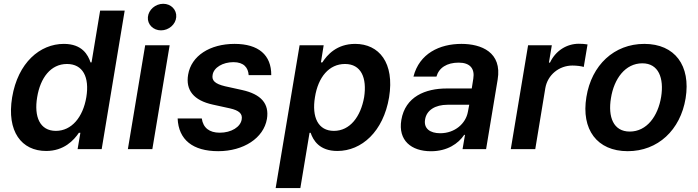

<svg xmlns="http://www.w3.org/2000/svg" viewBox="-20 -783 3664 1008"><path d="M222.3 9.6C315.7 9.6 367.2 -46.2 394.2 -85.9H402L387.4 0H513.8L634.6 -727.3H505.7L460.6 -455.3H455.3C442.1 -494.7 411.6 -552.6 315.3 -552.6C189.6 -552.6 74.2 -453.8 43.7 -272C14.2 -92.3 93.4 9.6 222.3 9.6ZM175.1 -272.7C191.8 -374.3 246.1 -447.1 331.7 -447.1C414.8 -447.1 450.6 -378.6 433.2 -272.7C415.5 -166.9 355.5 -95.9 273.4 -95.9C188.9 -95.9 158 -170.5 175.1 -272.7Z M651.3 0H779.8L870.7 -545.5H742.2ZM756.4 -693.2C753.2 -654.8 784.4 -623.6 825.3 -623.6C866.1 -623.6 902.3 -654.8 905.2 -693.2C908.4 -731.9 877.8 -763.1 837 -763.1C795.8 -763.1 759.9 -731.9 756.4 -693.2Z M1285.5 -388.5H1404.1C1404.8 -494 1337.4 -552.6 1211.6 -552.6C1082.4 -552.6 984.4 -490.4 967.7 -391.3C953.8 -310 996.4 -255.7 1097.7 -233.7L1187.1 -214.1C1236.2 -203.1 1253.9 -185.4 1248.9 -156.2C1243.3 -117.2 1195 -85.9 1132.8 -86.3C1079.5 -86.6 1046.5 -111.5 1039.4 -160.9L912.6 -161.2C917.3 -49 992.5 10.7 1125.7 10.7C1258.5 10.7 1364.3 -57.9 1381.4 -158.7C1394.5 -239 1350.5 -288.4 1251.1 -310.4L1160.9 -330.3C1108.3 -343 1090.9 -360.4 1096.2 -389.6C1101.9 -428.6 1149.9 -456.7 1205.6 -456.7C1260.7 -456.7 1283 -427.2 1285.5 -388.5Z M1427.2 204.5H1556.8L1605.1 -85.9H1610.8C1624.3 -46.2 1657 9.6 1751.1 9.6C1878.9 9.6 1992.5 -92.3 2022.7 -272C2052.2 -453.8 1969.8 -552.6 1844.5 -552.6C1747.9 -552.6 1697.4 -494.7 1672.2 -455.3H1664.8L1679.3 -545.5H1552.9ZM1633.5 -272.7C1650.2 -378.6 1707.7 -447.1 1791.2 -447.1C1876.1 -447.1 1907.3 -374.3 1891.7 -272.7C1873.6 -170.5 1817.5 -95.9 1733 -95.9C1650.6 -95.9 1616.1 -166.9 1633.5 -272.7Z M2242.5 11C2328.1 11 2386.4 -29.1 2416.9 -74.9H2421.2L2408.4 0H2532L2592.7 -365.1C2616.8 -509.2 2506.4 -552.6 2402.7 -552.6C2288 -552.6 2181.5 -502.1 2150.6 -380.7H2271.3C2284.1 -426.8 2325.6 -454.2 2388.1 -454.2C2447.8 -454.2 2473.4 -422.6 2464.8 -370L2456.7 -318.5H2325.3C2213.4 -318.5 2107.6 -275.9 2087 -153.1C2069.2 -46.2 2138.8 11 2242.5 11ZM2211.6 -155.2C2219.1 -204.9 2265.6 -233 2329.5 -233H2443.5L2436.4 -195.7C2425.4 -134.6 2368.3 -83.5 2291.2 -83.5C2237.6 -83.5 2203.8 -108.3 2211.6 -155.2Z M2661.6 0H2790.1L2843 -320.7C2855.1 -389.9 2915.1 -438.9 2985.4 -438.9C3007.8 -438.9 3033.7 -435.4 3044.7 -431.5L3064.6 -549.7C3052.2 -552.2 3033.4 -553.3 3018.8 -553.3C2956.3 -553.3 2897.4 -517.8 2867.5 -454.5H2861.9L2877.1 -545.5H2752.5Z M3275.6 10.7C3433.6 10.7 3552.2 -100.1 3579.5 -267C3607.2 -438.2 3523.4 -552.6 3362.6 -552.6C3204.2 -552.6 3085.6 -441.4 3058.6 -273.8C3030.5 -103.7 3114 10.7 3275.6 10.7ZM3187.5 -267.8C3203.5 -369.3 3262.4 -450.6 3352.3 -450.6C3437.9 -450.6 3466.6 -372.5 3451 -274.5C3434.3 -172.6 3375.4 -92.3 3286.2 -92.3C3199.9 -92.3 3171.2 -169.4 3187.5 -267.8Z"/></svg>

Font: Margiela Sans Semi Bold
Style: Italic
Weight: 600
Italic angle: -9.39999°
Designer: Stefan Endress, Andreas Faust
Version: Version 1.100;FEAKit 1.0